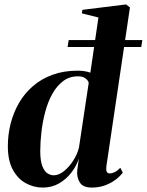

<svg xmlns="http://www.w3.org/2000/svg" viewBox="-20 -837 664 868"><path d="M461 -86Q459 -68.5 462.5 -60.8Q466 -53 476 -53Q487 -53 499.2 -59.2Q511.5 -65.5 524 -78.5L535 -56.5Q522 -39 501 -23.5Q480 -8 453.2 1.5Q426.5 11 395 11Q354 11 339.8 -13.8Q325.5 -38.5 329.5 -69L336.5 -120.5Q326.5 -88 303.5 -57.8Q280.5 -27.5 247.5 -8.2Q214.5 11 173.5 11Q132.5 11 96.5 -8.8Q60.5 -28.5 38 -69.8Q15.5 -111 15.5 -176Q15.5 -228.5 28.2 -278.5Q41 -328.5 66 -371.8Q91 -415 129 -447.8Q167 -480.5 217.5 -499Q268 -517.5 331.5 -517.5Q348 -517.5 363 -515Q378 -512.5 388.5 -508.5L425 -758L350 -776.5L352.5 -792.5L550 -817L567.5 -803.5ZM381 -462Q379.5 -472.5 367 -482.2Q354.5 -492 332.5 -492Q294 -492 265.2 -470.2Q236.5 -448.5 216.5 -412.5Q196.5 -376.5 184.8 -332.5Q173 -288.5 167.5 -242.2Q162 -196 162 -154.5Q162 -111 171 -87Q180 -63 194 -53.8Q208 -44.5 223 -44.5Q245.5 -44.5 269 -63.2Q292.5 -82 311 -110.8Q329.5 -139.5 337 -170ZM290.5 -656H623.5L618.5 -624.5H285.5Z"/></svg>

Font: Merriweather 144pt
Style: Bold Italic
Weight: 700
Italic angle: -7.8°
Version: Version 2.101